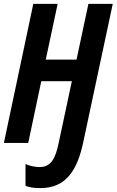

<svg xmlns="http://www.w3.org/2000/svg" viewBox="-22 -734 599 986"><path d="M185 232C313 232 374 147 406 -6L557 -714H432L371 -428H213L274 -714H149L-2 0H123L190 -317H347L280 -3C263 83 238 124 181 124C163 124 129 119 109 108V220C129 229 154 232 185 232Z"/></svg>

Font: Noto Sans ExtraCondensed
Style: Bold Italic
Weight: 700
Width: 2
Italic angle: -12°
Designer: Monotype Design Team
Foundry: Monotype Imaging Inc.
Version: Version 2.013